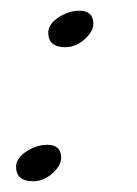

<svg xmlns="http://www.w3.org/2000/svg" viewBox="-20 -328 256 358"><path d="M10 -17Q10 -33 29 -45.5Q48 -58 68 -58Q94 -58 94 -34Q94 -19 77.5 -4.5Q61 10 42 10Q10 10 10 -17ZM70 -267Q70 -283 89 -295.5Q108 -308 128 -308Q154 -308 154 -284Q154 -269 137.5 -254.5Q121 -240 102 -240Q70 -240 70 -267Z"/></svg>

Font: DancingScriptRegular
Style: Regular
Weight: 400
Designer: Pablo Impallari
Foundry: Pablo Impallari. www.impallari.com
Version: Version 1.002